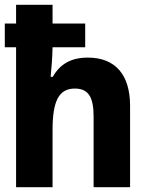

<svg xmlns="http://www.w3.org/2000/svg" viewBox="-20 -780 603 800"><path d="M47 0H199V-238C199 -359 225 -411 292 -411C350 -411 370 -373 370 -294V0H522V-339C522 -467 462 -540 346 -540C276 -540 230 -513 200 -460H191C195 -498 198 -541 199 -583H335V-682H199V-760H47V-682H0V-583H47Z"/></svg>

Font: Noto Sans Mono SemiCondensed ExtraBold
Style: Regular
Weight: 800
Width: 4
Designer: Monotype Design Team
Foundry: Monotype Imaging Inc.
Version: Version 2.014